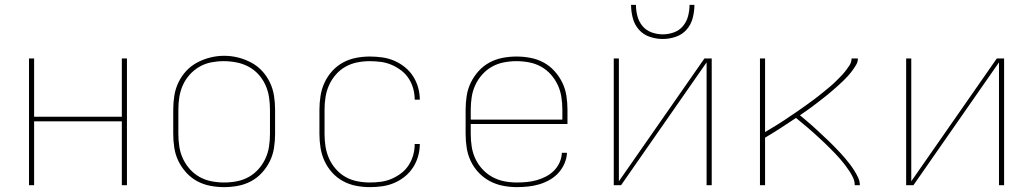

<svg xmlns="http://www.w3.org/2000/svg" viewBox="-20 -760 4240 788"><path d="M99 0V-520H120V-281H480V-520H501V0H480V-262H120V0Z M900 8Q871 8 842.5 2.5Q814 -3 789 -16.5Q764 -30 744.5 -51.5Q725 -73 712.5 -98.5Q700 -124 695.5 -152.5Q691 -181 691 -210V-310Q691 -339 695.5 -367.5Q700 -396 712.5 -422Q725 -448 744.5 -469Q764 -490 789.5 -503.5Q815 -517 843 -524Q871 -531 900 -531Q929 -531 957 -524Q985 -517 1010.5 -503.5Q1036 -490 1055.5 -469Q1075 -448 1087.5 -422Q1100 -396 1104.5 -367.5Q1109 -339 1109 -310V-210Q1109 -181 1104.5 -152.5Q1100 -124 1087.5 -98.5Q1075 -73 1055.5 -51.5Q1036 -30 1011 -16.5Q986 -3 957.5 2.5Q929 8 900 8ZM900 -11Q926 -11 952 -16Q978 -21 1000.5 -33.5Q1023 -46 1040.5 -65.5Q1058 -85 1069 -108.5Q1080 -132 1084 -158Q1088 -184 1088 -210V-310Q1088 -336 1084 -362Q1080 -388 1069 -412Q1058 -436 1040 -455.5Q1022 -475 999 -487Q976 -499 950 -504Q924 -509 897 -509Q872 -509 846.5 -504Q821 -499 798.5 -486Q776 -473 758.5 -453.5Q741 -434 730.5 -410.5Q720 -387 716 -361.5Q712 -336 712 -310V-210Q712 -184 716 -158Q720 -132 731 -108.5Q742 -85 759.5 -65.5Q777 -46 799.5 -33.5Q822 -21 848 -16Q874 -11 900 -11Z M1498 8Q1469 8 1441 2.5Q1413 -3 1388 -16.5Q1363 -30 1343.5 -51.5Q1324 -73 1312 -99Q1300 -125 1295.5 -153.5Q1291 -182 1291 -210V-310Q1291 -338 1295.5 -366.5Q1300 -395 1312 -421Q1324 -447 1343.5 -468.5Q1363 -490 1388 -503.5Q1413 -517 1441 -522.5Q1469 -528 1498 -528Q1523 -528 1548.5 -524.5Q1574 -521 1597.5 -511Q1621 -501 1641 -485Q1661 -469 1675 -447.5Q1689 -426 1696 -401Q1703 -376 1703 -351H1682Q1682 -374 1676 -396Q1670 -418 1657.5 -437.5Q1645 -457 1626.5 -471Q1608 -485 1587 -494Q1566 -503 1543 -506Q1520 -509 1498 -509Q1472 -509 1446.5 -504Q1421 -499 1398.5 -486.5Q1376 -474 1358.5 -454Q1341 -434 1330.5 -410.5Q1320 -387 1316 -361.5Q1312 -336 1312 -310V-210Q1312 -184 1316 -158.5Q1320 -133 1330.5 -109.5Q1341 -86 1358.5 -66Q1376 -46 1398.5 -33.5Q1421 -21 1446.5 -16Q1472 -11 1498 -11Q1520 -11 1543 -14Q1566 -17 1587 -26Q1608 -35 1626.5 -49Q1645 -63 1657.5 -82.5Q1670 -102 1676 -124Q1682 -146 1682 -169H1703Q1703 -144 1696 -119Q1689 -94 1675 -72.5Q1661 -51 1641 -35Q1621 -19 1597.5 -9Q1574 1 1548.5 4.5Q1523 8 1498 8Z M2101 8Q2073 8 2044.5 2.5Q2016 -3 1990.5 -16.5Q1965 -30 1945 -51Q1925 -72 1912.5 -98Q1900 -124 1895.5 -152.5Q1891 -181 1891 -210V-310Q1891 -339 1895.5 -367.5Q1900 -396 1912.5 -421.5Q1925 -447 1944.5 -468.5Q1964 -490 1989 -503.5Q2014 -517 2042.5 -522.5Q2071 -528 2100 -528Q2129 -528 2157.5 -522.5Q2186 -517 2211 -503.5Q2236 -490 2255.5 -468.5Q2275 -447 2287.5 -421.5Q2300 -396 2304.5 -367.5Q2309 -339 2309 -310V-251H1912V-210Q1912 -184 1916 -158Q1920 -132 1931 -108.5Q1942 -85 1960 -65.5Q1978 -46 2001 -33.5Q2024 -21 2049.5 -16Q2075 -11 2101 -11Q2122 -11 2142.5 -13Q2163 -15 2182.5 -20.5Q2202 -26 2220.5 -35.5Q2239 -45 2253.5 -59.5Q2268 -74 2276.5 -93Q2285 -112 2286 -133H2307Q2306 -110 2296.5 -88.5Q2287 -67 2271.5 -50Q2256 -33 2235.5 -21.5Q2215 -10 2193 -3.5Q2171 3 2147.5 5.5Q2124 8 2101 8ZM1912 -269H2288V-310Q2288 -336 2284 -362Q2280 -388 2269 -411.5Q2258 -435 2240.5 -454.5Q2223 -474 2200.5 -486.5Q2178 -499 2152 -504Q2126 -509 2100 -509Q2074 -509 2048 -504Q2022 -499 1999.5 -486.5Q1977 -474 1959.5 -454.5Q1942 -435 1931 -411.5Q1920 -388 1916 -362Q1912 -336 1912 -310Z M2499 0V-520H2520V-16L2871 -520H2901V0H2880V-504L2529 0ZM2700 -600Q2673 -600 2646.5 -609Q2620 -618 2602 -638.5Q2584 -659 2577 -686Q2570 -713 2570 -740H2590Q2590 -717 2596 -694Q2602 -671 2617 -653Q2632 -635 2654.5 -627Q2677 -619 2700 -619Q2723 -619 2745.5 -627Q2768 -635 2783 -653Q2798 -671 2804 -694Q2810 -717 2810 -740H2830Q2830 -713 2823 -686Q2816 -659 2798 -638.5Q2780 -618 2753.5 -609Q2727 -600 2700 -600Z M3099 0V-520H3120V-218Q3132 -225 3145 -233Q3158 -241 3170.5 -248.5Q3183 -256 3195.5 -264.5Q3208 -273 3220 -281Q3232 -289 3244.5 -297.5Q3257 -306 3269 -314.5Q3281 -323 3293 -331.5Q3305 -340 3317 -349Q3329 -358 3340.5 -367Q3352 -376 3363.5 -385.5Q3375 -395 3386.5 -404.5Q3398 -414 3408.5 -424.5Q3419 -435 3429.5 -445.5Q3440 -456 3449 -467.5Q3458 -479 3466.5 -492Q3475 -505 3475 -520H3501Q3501 -506 3493.5 -493.5Q3486 -481 3477.5 -469.5Q3469 -458 3459.5 -447.5Q3450 -437 3440 -427.5Q3430 -418 3419.5 -408.5Q3409 -399 3398 -389.5Q3387 -380 3376 -371Q3365 -362 3354 -353.5Q3343 -345 3332 -336.5Q3321 -328 3309.5 -319.5Q3298 -311 3286.5 -303Q3275 -295 3263 -287Q3275 -277 3287.5 -266.5Q3300 -256 3312 -245.5Q3324 -235 3335.5 -224Q3347 -213 3359 -202Q3371 -191 3382.5 -180Q3394 -169 3405 -157.5Q3416 -146 3427 -134.5Q3438 -123 3448.5 -110.5Q3459 -98 3468.5 -85.5Q3478 -73 3486.5 -59.5Q3495 -46 3502 -31Q3509 -16 3509 0H3488Q3488 -16 3481.5 -30Q3475 -44 3466.5 -57Q3458 -70 3448.5 -82.5Q3439 -95 3429 -106.5Q3419 -118 3408 -129.5Q3397 -141 3386 -152Q3375 -163 3364 -173.5Q3353 -184 3341.5 -194.5Q3330 -205 3318.5 -215.5Q3307 -226 3295 -236Q3283 -246 3271 -256Q3259 -266 3247 -276Q3216 -255 3184 -234.5Q3152 -214 3120 -195V0Z M3699 0V-520H3720V-16L4071 -520H4101V0H4080V-504L3729 0Z"/></svg>

Font: Zed Sans Thin Extended
Style: Regular
Weight: 100
Width: 7
Designer: Belleve Invis
Foundry: Belleve Invis
Version: Version 1.0.0; ttfautohint (v1.8.4)